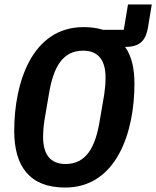

<svg xmlns="http://www.w3.org/2000/svg" viewBox="-20 -832 703 864"><path d="M663 -812H556L537 -698H443C418 -706 389 -710 356 -710C125 -710 44 -462 44 -243C44 -83 114 12 273 12C504 12 585 -236 585 -455C585 -522 573 -579 543 -621H545C614 -621 637 -655 646 -709ZM275 -94C205 -94 174 -139 174 -215C174 -240 176 -264 180 -291L200 -408C220 -532 263 -604 354 -604C424 -604 455 -559 455 -483C455 -458 453 -434 449 -407L429 -290C409 -166 366 -94 275 -94Z"/></svg>

Font: IBM Plex Mono SmBld
Style: Italic
Weight: 600
Italic angle: -9.5°
Monospace: yes
Designer: Mike Abbink, Paul van der Laan, Pieter van Rosmalen
Foundry: Bold Monday
Version: Version 2.004